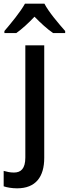

<svg xmlns="http://www.w3.org/2000/svg" viewBox="-63 -786 375 1046"><path d="M179 -766H73C49 -722 -3 -659 -39 -617V-606H26C57 -628 92 -660 125 -695C159 -660 194 -628 226 -606H292V-617C256 -658 202 -721 179 -766ZM30 240C132 240 178 177 178 74V-539H75V72C75 133 51 154 13 154C-8 154 -25 150 -43 145V229C-26 235 2 240 30 240Z"/></svg>

Font: Noto Sans SemiCondensed Medium
Style: Regular
Weight: 500
Width: 4
Designer: Monotype Design Team
Foundry: Monotype Imaging Inc.
Version: Version 2.013